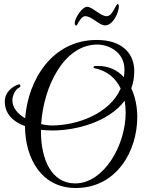

<svg xmlns="http://www.w3.org/2000/svg" viewBox="-20 -904 751 961"><path d="M506 -777C546 -777 575 -841 575 -874C575 -876 573 -884 569 -884C568 -884 567 -883 566 -882C555 -869 540 -823 514 -823C481 -823 444 -870 415 -870C392 -870 354 -814 354 -788C354 -781 358 -776 361 -776C363 -776 364 -777 366 -780C376 -799 390 -823 406 -823C441 -823 475 -777 506 -777ZM359 37C565 37 667 -150 667 -317C667 -370 657 -420 637 -462C647 -488 652 -516 652 -548C652 -636 592 -704 464 -704C242 -704 120 -505 106 -312C70 -333 42 -363 42 -403C42 -428 59 -458 75 -465C80 -467 82 -471 82 -474C82 -478 80 -482 75 -482C74 -482 72 -481 71 -481C45 -472 4 -445 4 -396C4 -334 46 -294 105 -273C106 -110 188 37 359 37ZM240 -276C226 -276 206 -278 186 -283C198 -472 301 -681 467 -681C521 -681 603 -646 603 -555C603 -542 602 -530 600 -518C568 -553 524 -574 469 -574H459C452 -574 448 -570 448 -567C448 -565 449 -564 452 -563C517 -550 560 -512 584 -461C529 -334 365 -276 240 -276ZM356 14C238 14 185 -106 185 -245V-254C204 -252 223 -251 243 -251C363 -251 524 -294 604 -400C607 -381 609 -361 609 -340C609 -177 500 14 356 14Z"/></svg>

Font: Style Script
Style: Regular
Weight: 400
Designer: Robert E. Leuschke
Foundry: Robert E. Leuschke
Version: Version 1.010